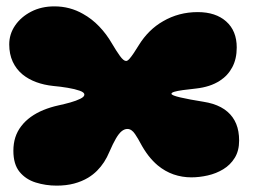

<svg xmlns="http://www.w3.org/2000/svg" viewBox="-20 -536 798 603"><path d="M158 47Q123.5 47 92.2 37.2Q61 27.5 41.5 3.8Q22 -20 22 -62.5Q22 -85.5 28.2 -104.8Q34.5 -124 46.5 -139.5Q59 -156 76.8 -168.8Q94.5 -181.5 116.5 -190.5Q138.5 -199.5 163.5 -205Q182 -209 200.8 -214.2Q219.5 -219.5 232.2 -225.8Q245 -232 245 -239Q245 -246 230 -251.2Q215 -256.5 192.8 -260.2Q170.5 -264 147.5 -266Q118.5 -269 94 -278Q69.5 -287 51 -302Q31 -318.5 20 -342.2Q9 -366 9 -396.5Q9 -429 27.5 -456Q46 -483 78 -499.5Q110 -516 150.5 -516Q175.5 -516 198 -510Q220.5 -504 240.5 -492.5Q268.5 -477 291.5 -453Q314.5 -429 331.5 -399.5Q345 -376.5 356.5 -360.5Q368 -344.5 376 -344.5Q380.5 -344.5 386.5 -351.2Q392.5 -358 400.2 -369.5Q408 -381 416.5 -395Q431 -418.5 450.2 -437.5Q469.5 -456.5 492.5 -469.5Q516.5 -483.5 543.8 -490.8Q571 -498 601 -498Q657.5 -498 690.5 -468.5Q723.5 -439 723.5 -387Q723.5 -351 709.5 -324.8Q695.5 -298.5 670.5 -282.5Q655 -272.5 636.5 -266.5Q618 -260.5 596 -258Q571.5 -255.5 554 -253Q536.5 -250.5 527.5 -247.8Q518.5 -245 518.5 -241.5Q518.5 -236.5 546.5 -230Q574.5 -223.5 618.5 -216.5Q634.5 -214 648.2 -209.8Q662 -205.5 673.8 -199.2Q685.5 -193 694.5 -185Q712.5 -169.5 721.8 -147Q731 -124.5 731 -94.5Q731 -62.5 717.2 -40.2Q703.5 -18 681.2 -4.5Q659 9 632.5 15Q606 21 581 21Q552 21 525.2 11.8Q498.5 2.5 475.5 -16.5Q460 -29.5 446.2 -47.2Q432.5 -65 420.5 -87.5Q415 -98.5 404.2 -114.8Q393.5 -131 380 -131Q371 -131 362.2 -124Q353.5 -117 344.2 -101.2Q335 -85.5 323.5 -59Q316.5 -42 306.8 -27Q297 -12 284.8 0.2Q272.5 12.5 257 22Q237 34 212.5 40.5Q188 47 158 47Z"/></svg>

Font: Gluten Black
Style: Regular
Weight: 900
Designer: Tyler Finck
Foundry: Etcetera Type Company
Version: Version 1.300